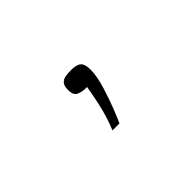

<svg xmlns="http://www.w3.org/2000/svg" viewBox="-35 -551 272 272"><g transform="rotate(-45 101.0 -415.0)"><path d="M83 -364Q91 -383 95.5 -404Q100 -425 101 -433Q100 -433 99.5 -433Q99 -433 97 -433Q92 -433 85.5 -435.5Q79 -438 79 -449Q79 -457 82 -460.5Q85 -464 90 -465Q95 -466 102 -466Q113 -466 117.5 -462Q122 -458 122 -447Q122 -434 116.5 -416Q111 -398 105 -383Q99 -368 97 -364Z"/></g></svg>

Font: Genos Thin
Style: Regular
Weight: 100
Designer: Robert E. Leuschke
Foundry: Robert E. Leuschke
Version: Version 1.010